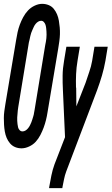

<svg xmlns="http://www.w3.org/2000/svg" viewBox="-42 -763 580 998"><path d="M70 8Q52 8 36.5 1.5Q21 -5 10 -18Q-1 -31 -7.5 -46.5Q-14 -62 -17 -79.5Q-20 -97 -21 -114.5Q-22 -132 -22 -149.5Q-22 -167 -19.5 -185.5Q-17 -204 -14 -222L42 -556Q45 -576 49.5 -596Q54 -616 61 -635Q68 -654 78.5 -673.5Q89 -693 103.5 -708.5Q118 -724 138 -733.5Q158 -743 177 -743Q195 -743 211 -736.5Q227 -730 237.5 -717Q248 -704 254.5 -688.5Q261 -673 264 -655.5Q267 -638 268.5 -620.5Q270 -603 269.5 -585.5Q269 -568 266.5 -549.5Q264 -531 261 -513L205 -179Q202 -159 197 -139Q192 -119 185 -100Q178 -81 168 -61.5Q158 -42 144 -26.5Q130 -11 109.5 -1.5Q89 8 70 8ZM75 -80Q83 -80 90.5 -84.5Q98 -89 104 -96.5Q110 -104 114 -112Q118 -120 121 -127.5Q124 -135 126.5 -143.5Q129 -152 131.5 -160Q134 -168 135 -176.5Q136 -185 138 -193L193 -528Q195 -537 196.5 -546Q198 -555 199 -564Q200 -573 200 -582Q200 -591 199.5 -599.5Q199 -608 198 -617Q197 -626 194.5 -634Q192 -642 186 -648.5Q180 -655 172 -655Q164 -655 156.5 -650.5Q149 -646 143 -638.5Q137 -631 133.5 -623Q130 -615 126.5 -607.5Q123 -600 120 -591.5Q117 -583 115.5 -575Q114 -567 112 -558.5Q110 -550 108 -542L53 -207Q51 -198 50.5 -189Q50 -180 49 -171Q48 -162 47.5 -153Q47 -144 47.5 -135.5Q48 -127 49 -118Q50 -109 52 -101Q54 -93 60 -86.5Q66 -80 75 -80ZM213 215 214 208Q219 179 225 149.5Q231 120 241 92L296 -50L285 -295Q283 -333 283.5 -370.5Q284 -408 291 -447L303 -520H373L361 -447Q355 -412 353.5 -377.5Q352 -343 353 -309V-308L354 -307L355 -210L403 -333Q412 -361 422 -389.5Q432 -418 437 -447L449 -520H518L506 -447Q499 -408 488 -370.5Q477 -333 463 -295L302 129Q295 148 291 168Q287 188 283 208L282 215Z"/></svg>

Font: Iosevka Term Curly SmBd Obl
Style: Regular
Weight: 600
Italic angle: -9°
Designer: Belleve Invis
Foundry: Belleve Invis
Version: Version 32.3.0